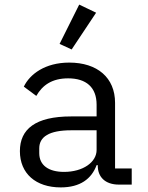

<svg xmlns="http://www.w3.org/2000/svg" viewBox="-20 -799 640 831"><path d="M495 0H550.1V-70H478V-354C478 -463.1 400.9 -528.1 279.8 -528.1C175.1 -528.1 109 -478 83.1 -424L137.1 -383.9C164.1 -431.1 206 -459.9 274.9 -459.9C353 -459.9 398.1 -421.2 398.1 -345.9V-295.1H288C133.2 -295.1 66.1 -240.1 66.1 -144.9C66.1 -47.9 134.9 12.1 242.9 12.1C327.1 12.1 376.1 -24.9 398.1 -84.2H403.1V-82C403.1 -34.1 433.9 0 495 0ZM149.9 -136V-157C149.9 -207 192.8 -235.1 288 -235.1H398.1V-149.9C398.1 -96.9 339.1 -55 257.1 -55C191.1 -55 149.9 -83.1 149.9 -136ZM237.9 -609 290.1 -584.9 396 -744 322.8 -779.1Z"/></svg>

Font: Margiela Mono
Style: Regular
Weight: 400
Designer: Mike Abbink, Paul van der Laan, Pieter van Rosmalen
Foundry: Bold Monday
Version: Version 2.003 2021